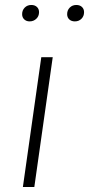

<svg xmlns="http://www.w3.org/2000/svg" viewBox="-20 -752 358 772"><path d="M192 -522 118 0H72L146 -522ZM69 -695Q69 -711 79.5 -721.5Q90 -732 106 -732Q120 -732 128.5 -724Q137 -716 137 -703Q137 -687 126 -676.5Q115 -666 99 -666Q86 -666 77.5 -674Q69 -682 69 -695ZM250 -695Q250 -711 260.5 -721.5Q271 -732 287 -732Q301 -732 309.5 -724Q318 -716 318 -703Q318 -687 307.5 -676.5Q297 -666 281 -666Q267 -666 258.5 -674Q250 -682 250 -695Z"/></svg>

Font: Fira Sans ExtraLight
Style: Italic
Weight: 275
Italic angle: -8°
Designer: Carrois Corporate & Edenspiekermann AG
Foundry: Carrois Corporate GbR & Edenspiekermann AG
Version: Version 4.203